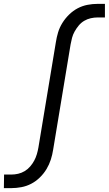

<svg xmlns="http://www.w3.org/2000/svg" viewBox="-44 -755 564 990"><path d="M-24 215 -23 145H15Q32 145 49.5 141Q67 137 83 127.5Q99 118 111.5 103.5Q124 89 132.5 73Q141 57 146 40Q151 23 154 6L244 -537Q248 -563 255.5 -588Q263 -613 277.5 -636.5Q292 -660 312.5 -680Q333 -700 357 -712.5Q381 -725 407 -730Q433 -735 458 -735H497V-665H459Q442 -665 424 -661Q406 -657 390 -647.5Q374 -638 362 -623.5Q350 -609 341 -593Q332 -577 327.5 -560Q323 -543 320 -526L230 17Q226 43 218 68Q210 93 196 116.5Q182 140 161.5 160Q141 180 117 192.5Q93 205 66.5 210Q40 215 15 215Z"/></svg>

Font: Iosevka
Style: Italic
Weight: 400
Italic angle: -9°
Monospace: yes
Designer: Belleve Invis
Foundry: Belleve Invis
Version: Version 32.5.0; ttfautohint (v1.8.4)